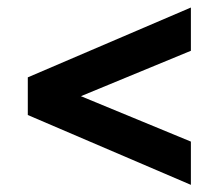

<svg xmlns="http://www.w3.org/2000/svg" viewBox="-20 -597 590 518"><path d="M495 -98.3 55 -286.7V-388.3L495 -576.7V-460L198.3 -337.5L495 -215Z"/></svg>

Font: Funnel Sans
Style: Bold
Weight: 700
Designer: NORD ID, Kristian Moeller
Foundry: Dicotype
Version: Version 1.000